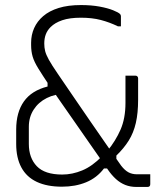

<svg xmlns="http://www.w3.org/2000/svg" viewBox="-20 -729 640 759"><path d="M208 -438Q238 -394 271.5 -345Q305 -296 337 -249.5Q369 -203 395.5 -165Q422 -127 439 -102.5Q456 -78 459 -74Q473 -56 487.5 -48Q502 -40 522 -40Q532 -40 542 -40Q552 -40 562 -40H574Q574 -30 574 -20.5Q574 -11 574 -1Q574 4 571.5 7Q569 10 563 10Q552 10 541 10Q530 10 519 10Q495 10 475 2Q455 -6 438 -21.5Q421 -37 406 -59Q399 -69 380 -96.5Q361 -124 335 -161Q309 -198 280 -240Q251 -282 223.5 -321Q196 -360 175 -391Q147 -433 131 -459Q115 -485 109 -505.5Q103 -526 103 -551V-560Q103 -591 115 -618Q127 -645 151 -665.5Q175 -686 212 -697.5Q249 -709 300 -709Q341 -709 373.5 -703Q406 -697 427 -688.5Q448 -680 454 -674Q456 -672 457 -670Q458 -668 458 -665Q458 -655 458 -645Q458 -635 458 -625H446Q413 -641 378.5 -650Q344 -659 300 -659Q255 -659 226 -649Q197 -639 180 -622Q167 -609 161 -593Q155 -577 155 -557Q155 -541 158.5 -527Q162 -513 173 -493Q184 -473 208 -438ZM225 9Q166 9 125.5 -10Q85 -29 64.5 -67Q44 -105 44 -160V-217Q44 -285 74.5 -328Q105 -371 168 -387V-418L239 -358Q198 -358 165 -341.5Q132 -325 113 -295.5Q94 -266 94 -228V-160Q94 -105 125.5 -72Q157 -39 226 -39Q266 -39 305.5 -55.5Q345 -72 383 -111L425 -63H391Q363 -26 320.5 -8.5Q278 9 225 9ZM476 -430Q486 -430 495.5 -430Q505 -430 515 -430Q520 -430 523 -427Q526 -424 526 -419V-335Q526 -282 517 -243Q508 -204 489 -173.5Q470 -143 440 -114V-82L405 -133Q437 -172 456.5 -216.5Q476 -261 476 -322Q476 -357 476 -379.5Q476 -402 476 -430Z"/></svg>

Font: Recursive Light
Style: Regular
Weight: 300
Version: Version 1.085